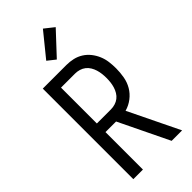

<svg xmlns="http://www.w3.org/2000/svg" viewBox="-301 -1040 1102 1102"><g transform="rotate(-45 250.0 -489.0)"><path d="M375 0 228 -304H142V0H64V-735H256Q283 -735 309.5 -729Q336 -723 359 -708.5Q382 -694 399 -672.5Q416 -651 426.5 -626Q437 -601 440.5 -574Q444 -547 444 -520Q444 -486 438 -452Q432 -418 415 -389Q398 -360 370.5 -339Q343 -318 310 -309L460 0ZM256 -374Q273 -374 290 -379Q307 -384 320.5 -394.5Q334 -405 343 -420Q352 -435 357 -451.5Q362 -468 364 -485Q366 -502 366 -520Q366 -537 364 -554Q362 -571 357 -587.5Q352 -604 343 -619Q334 -634 320.5 -644.5Q307 -655 290 -660Q273 -665 256 -665H142V-374ZM239 -796 191 -834 308 -978 366 -932Z"/></g></svg>

Font: Huly
Style: Regular
Weight: 400
Designer: Belleve Invis
Foundry: Belleve Invis
Version: Version 33.2.5; ttfautohint (v1.8.4)